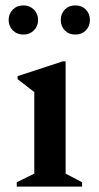

<svg xmlns="http://www.w3.org/2000/svg" viewBox="-20 -691 365 711"><path d="M42 0V-16L107 -48V-350L45 -398V-409L213 -464H223V-48L284 -16V0ZM67 -563Q43 -563 27.5 -578.5Q12 -594 12 -617Q12 -640 27.5 -655.5Q43 -671 67 -671Q90 -671 105.5 -655.5Q121 -640 121 -617Q121 -594 105.5 -578.5Q90 -563 67 -563ZM259 -563Q235 -563 220 -578.5Q205 -594 205 -617Q205 -640 220 -655.5Q235 -671 259 -671Q283 -671 298 -655.5Q313 -640 313 -617Q313 -594 298 -578.5Q283 -563 259 -563Z"/></svg>

Font: Spectral SemiBold
Style: Regular
Weight: 600
Designer: Jean-Baptiste Levee
Foundry: Production Type
Version: Version 2.001